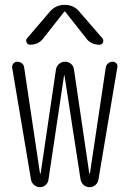

<svg xmlns="http://www.w3.org/2000/svg" viewBox="-20 -775 540 795"><path d="M309.6 -725.6 404.3 -616.2Q410.2 -608.4 406.2 -599.1Q402.3 -589.8 391.6 -589.8Q356.4 -589.8 336.9 -616.2L250 -726.6Q249 -727.5 248 -727.5L246.1 -726.6L159.2 -616.2Q139.6 -589.8 104.5 -589.8Q94.7 -589.8 90.3 -599.1Q85.9 -608.4 91.8 -616.2L185.5 -725.6Q210 -754.9 248 -754.9Q286.1 -754.9 309.6 -725.6ZM108.4 -31.2 30.3 -495.1Q29.3 -504.9 35.6 -512.2Q42 -519.5 50.8 -519.5Q62.5 -519.5 70.8 -512.7Q79.1 -505.9 80.1 -495.1L145.5 -57.6Q145.5 -56.6 147.5 -56.6Q148.4 -56.6 148.4 -57.6L211.9 -488.3Q214.8 -502 225.1 -510.7Q235.4 -519.5 249.5 -519.5Q263.7 -519.5 273.9 -510.7Q284.2 -502 286.1 -488.3L349.6 -57.6Q349.6 -56.6 351.6 -56.6Q352.5 -56.6 352.5 -57.6L418 -496.1Q419.9 -505.9 427.7 -512.7Q435.5 -519.5 446.3 -519.5Q456.1 -519.5 461.9 -512.7Q467.8 -505.9 465.8 -496.1L387.7 -32.2Q385.7 -18.6 375.5 -9.3Q365.2 0 351.1 0Q336.9 0 326.7 -8.8Q316.4 -17.6 313.5 -32.2L247.1 -461.9Q247.1 -462.9 246.1 -462.9Q245.1 -462.9 245.1 -461.9L180.7 -31.2Q178.7 -17.6 168.9 -8.8Q159.2 0 145.5 0Q131.8 0 121.1 -9.3Q110.4 -18.6 108.4 -31.2Z"/></svg>

Font: Rounded Mgen+ 2m light
Style: Regular
Weight: 200
Designer: [Source Han Sans]
Ryoko NISHIZUKA  (kana & ideographs); Paul D. Hunt (Latin, Greek & Cyrillic); Wenlong ZHANG  (bopomofo
Version: Version 1.059.20150602